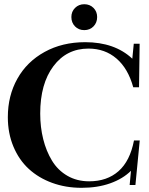

<svg xmlns="http://www.w3.org/2000/svg" viewBox="-20 -876 706 909"><path d="M317.9 -795.4Q317.9 -821.3 335.4 -838.6Q353 -856 378.9 -856Q405.3 -856 422.6 -838.6Q439.9 -821.3 439.9 -795.4Q439.9 -768.6 422.6 -751Q405.3 -733.4 378.9 -733.4Q352.5 -733.4 335.2 -751Q317.9 -768.6 317.9 -795.4ZM366.2 13.2Q291 13.2 226.8 -10.3Q162.6 -33.7 116.2 -76.4Q69.8 -119.1 43.5 -182.1Q17.1 -245.1 17.1 -321.3Q17.1 -422.9 62.3 -503.4Q107.4 -584 191.2 -630.1Q274.9 -676.3 383.3 -676.3Q522.9 -676.3 606.4 -598.1L613.3 -668.9H641.1L638.2 -462.9H610.8Q586.4 -551.8 531.5 -598.9Q476.6 -646 398.9 -646Q295.4 -646 232.9 -562.7Q170.4 -479.5 170.4 -338.4Q170.4 -273.9 184.6 -217.3Q198.7 -160.6 226.3 -115.2Q253.9 -69.8 299.1 -43.7Q344.2 -17.6 402.3 -17.6Q486.8 -17.6 541.3 -65.7Q595.7 -113.8 614.3 -210.9H641.6L621.1 0H593.8L600.1 -67.4Q561.5 -29.3 501.7 -8.1Q441.9 13.2 366.2 13.2Z"/></svg>

Font: Elstob 18pt SemiBold
Style: Regular
Weight: 600
Designer: Peter S. Baker
Version: Version 1.015